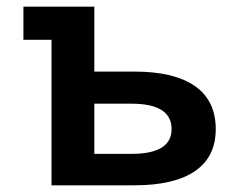

<svg xmlns="http://www.w3.org/2000/svg" viewBox="-20 -554 706 574"><path d="M134 0V-435H50V-534H262V-340H382Q501 -340 563 -296.5Q625 -253 625 -168Q625 -85 563 -42.5Q501 0 382 0ZM262 -94H373Q493 -94 493 -168Q493 -244 373 -244H262Z"/></svg>

Font: Geist SemBd
Style: Regular
Weight: 400
Designer: Basement.studio, Andrés Briganti, Mateo Zaragoza
Foundry: Basement.studio, Vercel, Andrés Briganti, Guido Ferreyra, Mateo Zaragoza
Version: Version 1.401